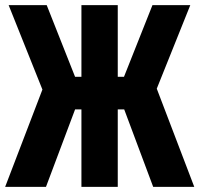

<svg xmlns="http://www.w3.org/2000/svg" viewBox="-26 -731 780 751"><path d="M292.5 0H434.6V-710.9H292.5ZM573.2 0H733.9L571.3 -425.8L446.8 -337.9ZM363.3 -430.7V-303.2H554.7L718.3 -710.9H570.3L459 -430.7ZM-5.9 0H153.8L280.8 -337.9L157.2 -425.8ZM363.3 -430.7H267.6L156.7 -710.9H7.8L170.9 -303.2H363.3Z"/></svg>

Font: Roboto Flex
Style: wght 700 wdth 25 opsz 34 GRAD 0.00 slnt 0.00 XTRA 468 XOPQ 96 YOPQ 79 YTLC 514 YTUC 712 YTAS 750 YTDE -203.00 YTFI 738
Weight: 700
Width: 1
Designer: Berlow after Robertson
Foundry: Google
Version: Version 3.100